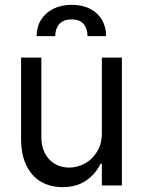

<svg xmlns="http://www.w3.org/2000/svg" viewBox="-20 -769 593 796"><path d="M402.3 -530.3H485.4V0H402.3V-89.8H396.5Q376 -46.9 336.4 -20Q296.9 6.8 239.3 6.8Q188.5 6.8 149.9 -15.6Q111.3 -38.1 89.4 -83Q67.4 -127.9 67.4 -193.4V-530.3H151.4V-199.2Q151.4 -162.1 166 -133.8Q180.7 -105.5 207 -89.8Q233.4 -74.2 266.6 -74.2Q298.8 -74.2 330.1 -90.3Q361.3 -106.4 381.8 -139.2Q402.3 -171.9 402.3 -217.8ZM277.3 -749Q321.3 -749 353.5 -732.4Q385.7 -715.8 402.8 -686.5Q419.9 -657.2 419.9 -619.1H342.8Q342.8 -650.4 326.7 -669.4Q310.5 -688.5 277.3 -688.5Q242.2 -688.5 225.6 -668.9Q209 -649.4 209 -619.1H131.8Q131.8 -657.2 149.9 -686.5Q168 -715.8 200.7 -732.4Q233.4 -749 277.3 -749Z"/></svg>

Font: Pretendard Std Variable
Style: Regular
Weight: 400
Designer: Base glyphs from Inter by Rasmus Andersson; Hangeul glyphs from Noto Sans CJK(Source Han Sans) by Jang Soo-young and Kan
Foundry: Kil Hyung-jin
Version: Version 1.309;Glyphs 3.2 (3225)